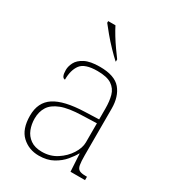

<svg xmlns="http://www.w3.org/2000/svg" viewBox="-187 -871 890 985"><g transform="rotate(30 258.5 -378.0)"><path d="M197 10Q138 10 97 -28Q56 -66 56 -146Q56 -225 112.5 -262Q169 -299 290 -303L373 -306V-371Q373 -414 364 -446.5Q355 -479 327 -498Q299 -517 242 -517Q168 -517 143.5 -484.5Q119 -452 119 -395Q98 -395 98 -441Q98 -462 110 -485.5Q122 -509 153.5 -525.5Q185 -542 242 -542Q330 -542 365.5 -499.5Q401 -457 401 -386V-110Q401 -73 404.5 -53.5Q408 -34 420 -27Q432 -20 459 -20H466V0H380L374 -104H372Q361 -83 338.5 -56Q316 -29 281 -9.5Q246 10 197 10ZM201 -15Q250 -15 288.5 -40Q327 -65 350 -101Q373 -137 373 -170V-283L287 -280Q209 -278 165 -261Q121 -244 102.5 -214.5Q84 -185 84 -145Q84 -111 95.5 -81.5Q107 -52 133 -33.5Q159 -15 201 -15ZM297 -606Q277 -624 249.5 -652.5Q222 -681 198 -710Q174 -739 161 -756V-766H204Q215 -744 231.5 -717Q248 -690 266.5 -664Q285 -638 299 -619V-606Z"/></g></svg>

Font: Noto Serif Tamil Thin
Style: Italic
Weight: 100
Italic angle: -12°
Designer: Indian Type Foundry, Tom Grace, and the Monotype Design Team
Foundry: Monotype Imaging Inc.
Version: Version 2.003; ttfautohint (v1.8.4.7-5d5b)